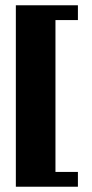

<svg xmlns="http://www.w3.org/2000/svg" viewBox="-20 -650 350 727"><path d="M40 -630H275V-574H190V1H275V57H40Z"/></svg>

Font: Smooch Sans Thin Black
Style: Regular
Weight: 900
Version: Version 1.010